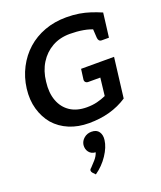

<svg xmlns="http://www.w3.org/2000/svg" viewBox="-190 -850 1111 1324"><g transform="rotate(-20 366.0 -188.0)"><path d="M358 8Q278 8 213.5 -19Q149 -46 105 -96Q63 -146 43.5 -214Q24 -282 34 -363Q44 -443 79.5 -511.5Q115 -580 170 -629Q225 -678 298 -705Q371 -732 457 -732Q509 -732 551 -725Q593 -718 631 -705.5Q669 -693 709 -676L698 -587L621 -583Q586 -600 539.5 -608Q493 -616 442 -616Q368 -616 311.5 -584Q255 -552 219.5 -495Q184 -438 176 -362Q166 -283 188 -224Q210 -165 259 -132.5Q308 -100 381 -100Q422 -100 456.5 -108.5Q491 -117 522 -131L537 -261H449Q436 -261 429 -268.5Q422 -276 423 -287L433 -363H675L639 -70Q580 -31 510 -11.5Q440 8 358 8ZM603 -610 698 -587 687 -499H635Q622 -499 615.5 -506.5Q609 -514 608 -528ZM280 356 261 336Q257 331 255.5 327Q254 323 254 317Q256 308 267 300Q280 287 301.5 262.5Q323 238 331 212Q331 212 330 212Q329 212 328 212Q299 210 282.5 188.5Q266 167 269 136Q273 108 296 88.5Q319 69 351 69Q389 69 405.5 93.5Q422 118 417 154Q411 204 373.5 260.5Q336 317 280 356Z"/></g></svg>

Font: Aleo
Style: Bold Italic
Weight: 700
Italic angle: -7°
Version: Version 2.001;gftools[0.9.29]